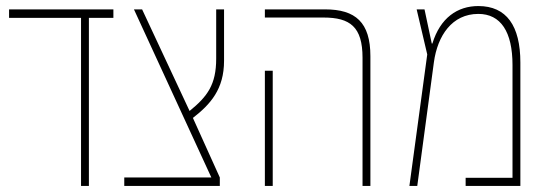

<svg xmlns="http://www.w3.org/2000/svg" viewBox="-20 -615 1816 635"><path d="M248 0H274V-556H355V-584H10V-556H248Z M391 0H707V-28L618 -225C676 -270 721 -320 721 -414V-584H695V-421C695 -335 666 -296 607 -248L450 -584H423L679 -28H391Z M1179 0H1205V-429C1205 -541 1156 -584 1055 -584H856V-557H1050C1138 -557 1179 -526 1179 -424ZM856 0H882V-381H856Z M1562 -595C1493 -595 1436 -556 1410 -471H1408L1384 -584H1358L1393 -435L1334 0H1360L1415 -409C1427 -497 1475 -569 1562 -569C1636 -569 1675 -510 1675 -400V-27H1520V0H1701V-408C1701 -530 1655 -595 1562 -595Z"/></svg>

Font: Noto Sans Hebrew Condensed Thin
Style: Regular
Weight: 100
Width: 3
Designer: Monotype Design Team
Foundry: Monotype Imaging Inc.
Version: Version 2.004